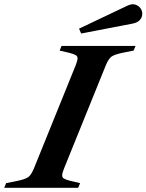

<svg xmlns="http://www.w3.org/2000/svg" viewBox="-80 -891 695 911"><path d="M-51 -22 4 -33Q41 -41 54.5 -51Q68 -61 81 -92L279 -581Q288 -604 288 -614Q288 -624 280 -629Q272 -634 250 -640L203 -651L212 -673H563L554 -651L499 -640Q462 -632 448.5 -622Q435 -612 422 -581L224 -92Q215 -70 215 -59Q215 -49 223 -44Q231 -39 253 -33L300 -22L291 0H-60ZM295 -755 518 -861Q538 -871 551 -871Q555 -871 563 -869Q577 -864 586 -852.5Q595 -841 595 -826Q595 -808 583 -795.5Q571 -783 549 -779L305 -732Z"/></svg>

Font: Ibarra Real Nova
Style: Bold Italic
Weight: 700
Italic angle: -22°
Designer: Jose Maria Ribagorda & Octavio Pardo
Foundry: Octavio Pardo
Version: Version 1.014